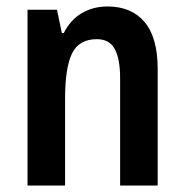

<svg xmlns="http://www.w3.org/2000/svg" viewBox="-20 -573 570 593"><path d="M312 -553Q386 -553 426.5 -505Q467 -457 467 -360V0H351V-331Q351 -391 334.5 -421.5Q318 -452 279 -452Q224 -452 202.5 -408Q181 -364 181 -268V0H65V-543H156L171 -471H177Q197 -511 232 -532Q267 -553 312 -553Z"/></svg>

Font: Noto Sans Thai Looped Condensed SemiBold
Style: Regular
Weight: 600
Width: 3
Designer: Sasikarn Vongin, Ben Mitchell
Foundry: The Fontpad Ltd
Version: Version 1.001; ttfautohint (v1.8.4.7-5d5b)